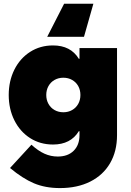

<svg xmlns="http://www.w3.org/2000/svg" viewBox="-20 -754 682 999"><path d="M398.4 -259.8Q398.4 -285.6 387 -306.2Q375.5 -326.7 355.2 -338.1Q335 -349.6 309.6 -349.6Q284.2 -349.6 263.9 -338.1Q243.7 -326.7 232.2 -306.2Q220.7 -285.6 220.7 -259.8Q220.7 -233.9 232.2 -213.4Q243.7 -192.9 263.9 -181.4Q284.2 -169.9 309.6 -169.9Q335 -169.9 355.2 -181.4Q375.5 -192.9 387 -213.4Q398.4 -233.9 398.4 -259.8ZM32.2 120.1 143.6 -1Q178.2 30.8 211.4 45.7Q244.6 60.5 280.3 60.5Q333 60.5 363.3 30.5Q393.6 0.5 393.6 -50.8V-71.3H390.1Q347.7 -2 255.9 -2Q189 -2 136.5 -35.6Q84 -69.3 54.7 -128.2Q25.4 -187 25.4 -259.8Q25.4 -332.5 54.7 -391.4Q84 -450.2 136.5 -483.9Q189 -517.6 255.9 -517.6Q347.7 -517.6 390.1 -448.2H393.6V-503.9H588.9V-50.8Q588.9 33.2 552.7 95.2Q516.6 157.2 449.5 190.9Q382.3 224.6 292 224.6Q215.8 224.6 156.7 199.7Q97.7 174.8 32.2 120.1ZM313.5 -734.4H465.8L417 -562.5H225.6Z"/></svg>

Font: Wanted Sans ExtraBlack
Style: Regular
Weight: 900
Designer: Original Design by Kil Hyung-jin and Kang Hanbin, Wanted Lab, Inc; Hangeul from Source Han Sans by Jang Soo-young and Ka
Foundry: Wanted Lab, Inc.
Version: Version 1.001